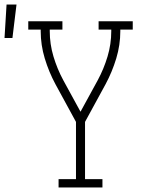

<svg xmlns="http://www.w3.org/2000/svg" viewBox="-106 -829 626 849"><path d="M153 0V-37H230V-290L139 -457Q110 -511 92 -570.5Q74 -630 74 -691V-698H19V-735H170V-698H114V-691Q114 -634 130.5 -579Q147 -524 174 -474L250 -335L326 -474Q353 -524 369.5 -579Q386 -634 386 -691V-698H330V-735H481V-698H426V-691Q426 -630 408 -570.5Q390 -511 361 -457L270 -290V-37H347V0ZM-86 -661 -77 -809H-33L-51 -661Z"/></svg>

Font: Iosevka Curly Slab Extralight
Style: Regular
Weight: 200
Monospace: yes
Designer: Belleve Invis
Foundry: Belleve Invis
Version: Version 22.1.2; ttfautohint (v1.8.4)